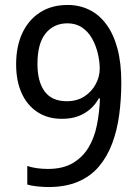

<svg xmlns="http://www.w3.org/2000/svg" viewBox="-20 -744 560 774"><path d="M469 -412Q469 -344 460.5 -281Q452 -218 432 -165Q412 -112 378.5 -72.5Q345 -33 294.5 -11.5Q244 10 175 10Q156 10 131 7.5Q106 5 90 0V-75Q107 -69 129 -66Q151 -63 173 -63Q233 -63 272.5 -86Q312 -109 336 -148Q360 -187 370.5 -239Q381 -291 383 -347H378Q365 -323 344 -304.5Q323 -286 295 -275.5Q267 -265 229 -265Q172 -265 130.5 -292.5Q89 -320 67 -369Q45 -418 45 -485Q45 -557 70 -610.5Q95 -664 141.5 -694Q188 -724 253 -724Q300 -724 340 -704.5Q380 -685 409 -645.5Q438 -606 453.5 -548Q469 -490 469 -412ZM252 -650Q197 -650 164 -609.5Q131 -569 131 -486Q131 -415 160 -375.5Q189 -336 249 -336Q291 -336 320.5 -355.5Q350 -375 366 -405Q382 -435 382 -467Q382 -496 374.5 -528Q367 -560 351.5 -588Q336 -616 311 -633Q286 -650 252 -650Z"/></svg>

Font: Noto Sans Thai SemiCondensed
Style: Regular
Weight: 400
Width: 4
Designer: Monotype Design Team
Foundry: Monotype Imaging Inc.
Version: Version 2.001